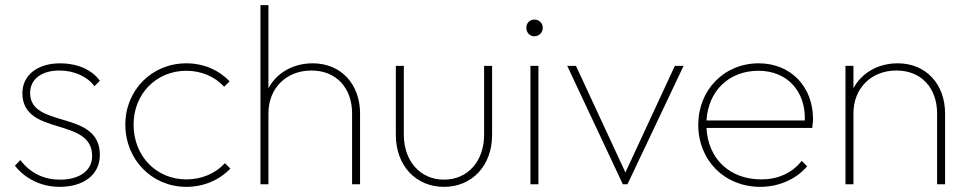

<svg xmlns="http://www.w3.org/2000/svg" viewBox="-20 -716 3762 746"><path d="M212 10C306 10 368 -38 368 -114C368 -292 97 -214 97 -355C97 -404 136 -442 211 -442C269 -442 320 -418 347 -381L368 -402C337 -446 279 -470 214 -470C123 -470 67 -422 67 -354C67 -185 338 -263 338 -110C338 -53 289 -18 213 -18C152 -18 99 -42 59 -94L38 -72C77 -23 138 10 212 10Z M704 10C771 10 832 -16 875 -61L854 -82C817 -42 764 -19 704 -19C587 -19 499 -110 499 -232C499 -351 587 -441 704 -441C763 -441 815 -418 851 -379L872 -400C830 -444 771 -470 704 -470C570 -470 467 -366 467 -232C467 -96 570 10 704 10Z M1348 -275V0H1379V-275C1379 -389 1305 -470 1195 -470C1118 -470 1054 -432 1023 -373V-696H992V0H1023V-276C1023 -373 1092 -442 1190 -442C1286 -442 1348 -375 1348 -275Z M1705 10C1815 10 1892 -73 1892 -192V-460H1861V-193C1861 -90 1798 -18 1705 -18C1612 -18 1549 -91 1549 -193V-460H1518V-192C1518 -72 1596 10 1705 10Z M2041 0H2072V-460H2041ZM2025 -608C2025 -590 2038 -575 2056 -575C2075 -575 2089 -590 2089 -608C2089 -626 2075 -640 2056 -640C2038 -640 2025 -626 2025 -608Z M2400 0H2418L2636 -460H2602L2410 -46L2218 -460H2184Z M2934 10C3008 10 3075 -21 3116 -70L3095 -91C3057 -43 3002 -19 2938 -19C2815 -19 2731 -99 2725 -219H3136C3138 -236 3139 -248 3139 -253C3139 -381 3051 -470 2928 -470C2793 -470 2693 -366 2693 -231C2693 -93 2795 10 2934 10ZM2725 -248C2732 -363 2812 -441 2927 -441C3039 -441 3111 -361 3107 -248Z M3621 -275V0H3652V-275C3652 -389 3578 -470 3468 -470C3391 -470 3327 -432 3296 -373V-460H3265V0H3296V-276C3296 -373 3365 -442 3463 -442C3559 -442 3621 -375 3621 -275Z"/></svg>

Font: MV Cash Thin
Style: Regular
Weight: 100
Designer: Rodrigo Fuenzalida
Foundry: fragTYPE
Version: Version 1.100;Glyphs 3.1.2 (3151)